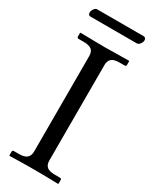

<svg xmlns="http://www.w3.org/2000/svg" viewBox="-202 -825 698 876"><g transform="rotate(30 146.5 -387.5)"><path d="M265.6 -732.9H21Q8.8 -732.9 8.8 -747.6Q8.8 -756.8 15.6 -766.8Q22.5 -776.9 30.8 -776.9H275.4Q282.2 -776.9 285.6 -772.5Q289.1 -768.1 289.1 -762.2Q289.1 -752.9 281.7 -742.9Q274.4 -732.9 265.6 -732.9ZM187 -573.7V-71.3Q187 -47.9 199.7 -37.4Q212.4 -26.9 241.7 -26.9H268.1Q276.4 -26.9 276.4 -18.6V0L274.4 2Q257.3 1.5 232.9 1Q208.5 0.5 189 0.2Q169.4 0 147.5 0Q125.5 0 105.7 0.2Q85.9 0.5 61.5 1Q37.1 1.5 19.5 2L17.6 0V-18.6Q17.6 -26.9 25.4 -26.9H51.8Q81.1 -26.9 93.8 -38.1Q106.4 -49.3 106.4 -71.3V-573.7Q106.4 -597.2 93.8 -607.4Q81.1 -617.7 51.8 -617.7H25.4Q17.1 -617.7 17.1 -626V-644.5L19 -646.5L146.5 -644.5L273.9 -646.5L275.9 -644.5V-626Q275.9 -617.7 268.1 -617.7H241.7Q211.9 -617.7 199.5 -606.7Q187 -595.7 187 -573.7Z"/></g></svg>

Font: Libertinage
Style: l
Weight: 400
Designer: OSP
Foundry: OSP
Version: Version 1.0; 2008; OFL relea